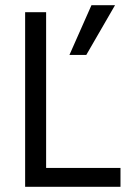

<svg xmlns="http://www.w3.org/2000/svg" viewBox="-20 -721 517 741"><path d="M313 -509H248L333 -701H424ZM445 0H77V-674H158V-73H445Z"/></svg>

Font: Hind Mysuru
Style: Regular
Weight: 400
Designer: Manushi Parikh, Hitesh Malaviya
Foundry: Indian Type Foundry
Version: Version 0.703;PS 1.0;hotconv 1.0.86;makeotf.lib2.5.63406